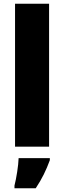

<svg xmlns="http://www.w3.org/2000/svg" viewBox="-20 -873 341 1021"><path d="M241 -93V-853H60V-93ZM245 -21V-32H79C78 7 67 75 57 114V128H170C204 77 225 33 245 -21Z"/></svg>

Font: Noto Sans Kannada UI SemiCondensed Black
Style: Regular
Weight: 900
Width: 4
Designer: Jelle Bosma - Monotype Design Team
Foundry: Monotype Imaging Inc.
Version: Version 2.005